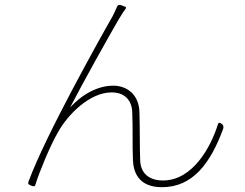

<svg xmlns="http://www.w3.org/2000/svg" viewBox="-20 -763 1020 800"><path d="M279 -385C209 -252 136 -107 99 -7C95 3 99 6 109 10C120 14 125 16 128 5C144 -47 189 -156 221 -211C262 -286 354 -378 445 -378C498 -378 529 -347 531 -296C534 -228 531 -157 534 -95C536 -50 554 17 655 17C784 17 857 -84 909 -224C912 -231 912 -240 906 -245C896 -253 890 -255 887 -242C859 -153 784 -11 659 -11C606 -11 565 -37 564 -97C562 -152 563 -224 561 -296C559 -369 509 -406 452 -406C395 -406 330 -378 272 -315C325 -418 437 -618 475 -683C486 -702 497 -718 505 -729C506 -731 505 -734 501 -735L489 -740L486 -741C477 -745 470 -742 467 -734C462 -722 457 -710 449 -695C422 -648 352 -523 279 -385Z"/></svg>

Font: GenSenRounded2 TW EL
Style: Regular
Weight: 250
Version: Version 2.100;PS 2.1;hotconv 16.6.51;makeotf.lib2.5.65220 DE